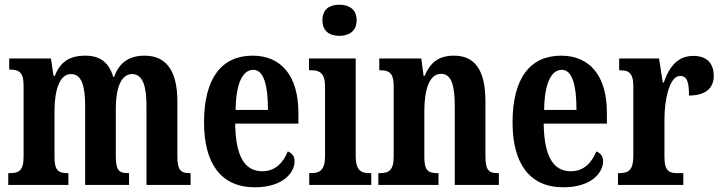

<svg xmlns="http://www.w3.org/2000/svg" viewBox="-20 -784 3058 814"><path d="M15 0H270V-50H267C231 -50 211 -58 211 -116V-312C211 -395 230 -470 281 -470C326 -470 341 -420 341 -334V0H527V-50H523C487 -50 471 -59 471 -121V-325C471 -402 490 -470 540 -470C585 -470 601 -420 601 -334V0H788V-50H785C749 -50 732 -59 732 -121V-354C732 -489 681 -548 593 -548C528 -548 485 -519 464 -458H460C441 -523 400 -548 342 -548C271 -548 235 -519 212 -462H207L196 -536H19V-489H22C58 -489 80 -480 80 -422V-119C80 -59 58 -50 22 -50H15Z M1060 10C1180 10 1229 -52 1229 -101C1229 -123 1216 -136 1200 -142C1181 -95 1148 -58 1092 -58C1018 -58 979 -120 977 -260H1245V-306C1245 -464 1171 -548 1051 -548C920 -548 845 -453 845 -265C845 -91 917 10 1060 10ZM1116 -318H979C980 -428 1008 -488 1054 -488C1098 -488 1116 -423 1116 -318Z M1419 -632C1459 -632 1492 -652 1492 -698C1492 -745 1459 -764 1419 -764C1377 -764 1347 -745 1347 -698C1347 -652 1377 -632 1419 -632ZM1291 0H1554V-50H1545C1510 -50 1488 -63 1488 -122V-536H1290V-486H1302C1335 -486 1358 -473 1358 -418V-121C1358 -63 1335 -50 1300 -50H1291Z M1584 0H1839V-50H1835C1799 -50 1779 -58 1779 -116V-312C1779 -394 1796 -471 1850 -471C1895 -471 1908 -419 1908 -334V0H2095V-50H2091C2055 -50 2038 -59 2038 -121V-354C2038 -489 1992 -548 1905 -548C1838 -548 1804 -518 1780 -462H1776L1766 -536H1588V-486H1592C1627 -486 1649 -477 1649 -421V-119C1649 -59 1626 -50 1589 -50H1584Z M2368 10C2488 10 2537 -52 2537 -101C2537 -123 2524 -136 2508 -142C2489 -95 2456 -58 2400 -58C2326 -58 2287 -120 2285 -260H2553V-306C2553 -464 2479 -548 2359 -548C2228 -548 2153 -453 2153 -265C2153 -91 2225 10 2368 10ZM2424 -318H2287C2288 -428 2316 -488 2362 -488C2406 -488 2424 -423 2424 -318Z M2600 0H2877V-50H2851C2819 -50 2797 -58 2797 -117V-277C2797 -364 2819 -462 2863 -462C2894 -462 2901 -434 2901 -379C2967 -379 3006 -407 3006 -462C3006 -512 2980 -547 2920 -547C2855 -547 2819 -505 2794 -434H2790L2774 -536H2605V-486H2608C2644 -486 2665 -477 2665 -418V-122C2665 -59 2641 -50 2604 -50H2600Z"/></svg>

Font: Noto Serif Georgian ExtraCondensed Bold
Style: Regular
Weight: 700
Width: 2
Designer: Monotype Design Team, Akaki Razmadze
Foundry: Google LLC
Version: Version 2.003